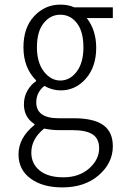

<svg xmlns="http://www.w3.org/2000/svg" viewBox="-20 -565 540 835"><path d="M251 250Q165 250 112.8 211.4Q60.5 172.9 60.5 106.4Q60.5 34.2 129.9 -21.5V-25.4Q84 -54.7 84 -111.3Q84 -144.5 99.6 -171.4Q115.2 -198.2 136.7 -211.9V-215.8Q82 -270.5 82 -359.4Q82 -445.3 128.9 -495.1Q175.8 -544.9 242.2 -544.9Q277.3 -544.9 302.7 -533.2H470.7V-486.3H357.4Q398.4 -433.6 398.4 -357.4Q398.4 -274.4 353.5 -223.1Q308.6 -171.9 244.1 -171.9Q207 -171.9 172.9 -191.4Q137.7 -163.1 137.7 -120.1Q137.7 -50.8 234.4 -50.8H299.8Q387.7 -50.8 429.2 -21Q470.7 8.8 470.7 71.3Q470.7 143.6 409.7 196.8Q348.6 250 251 250ZM242.2 -214.8Q284.2 -214.8 313.5 -253.4Q342.8 -292 342.8 -359.4Q342.8 -427.7 314.5 -464.4Q286.1 -501 242.2 -501Q199.2 -501 169.9 -464.4Q140.6 -427.7 140.6 -359.4Q140.6 -293 170.9 -253.9Q201.2 -214.8 242.2 -214.8ZM254.9 206.1Q324.2 206.1 367.7 167.5Q411.1 128.9 411.1 80.1Q411.1 38.1 382.8 19.5Q354.5 1 295.9 1H236.3Q206.1 1 171.9 -5.9Q116.2 39.1 116.2 98.6Q116.2 147.5 152.8 176.8Q189.5 206.1 254.9 206.1Z"/></svg>

Font: Gen Shin Gothic Monospace Light
Style: Regular
Weight: 300
Designer: [Source Han Sans]
Ryoko NISHIZUKA  (kana & ideographs); Paul D. Hunt (Latin, Greek & Cyrillic); Wenlong ZHANG  (bopomofo
Version: Version 1.002.20150607